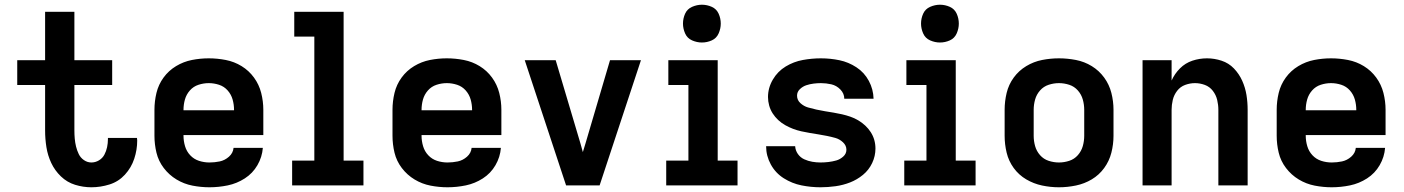

<svg xmlns="http://www.w3.org/2000/svg" viewBox="-20 -785 5944 813"><path d="M367 8Q406 8 444 -4Q482 -16 509 -45.5Q536 -75 548.5 -113Q561 -151 561 -190Q561 -196 560 -201H437V-196Q437 -179 433.5 -162Q430 -145 422 -130Q414 -115 399 -106Q384 -97 367 -97Q350 -97 335.5 -107Q321 -117 313.5 -132.5Q306 -148 302 -164.5Q298 -181 296.5 -198Q295 -215 295 -232V-425H455V-530H295V-735H171V-530H53V-425H171V-232Q171 -197 176.5 -162Q182 -127 197 -95Q212 -63 238 -38Q264 -13 298 -2.5Q332 8 367 8Z M867 8Q906 8 944.5 0Q983 -8 1016.5 -29.5Q1050 -51 1070 -85.5Q1090 -120 1093 -159H969Q967 -137 949.5 -121.5Q932 -106 910.5 -101.5Q889 -97 867 -97Q844 -97 822.5 -104Q801 -111 785.5 -127.5Q770 -144 763.5 -166Q757 -188 757 -210V-213H1095V-320Q1095 -356 1086 -391.5Q1077 -427 1055.5 -456.5Q1034 -486 1003 -505Q972 -524 936 -531Q900 -538 864 -538Q828 -538 792.5 -531Q757 -524 725.5 -505Q694 -486 672.5 -456.5Q651 -427 642.5 -391.5Q634 -356 634 -320V-210Q634 -174 642.5 -138.5Q651 -103 673.5 -73.5Q696 -44 727.5 -25Q759 -6 795 1Q831 8 867 8ZM757 -318V-320Q757 -342 763 -363.5Q769 -385 784 -402Q799 -419 820.5 -426Q842 -433 864 -433Q886 -433 907.5 -426Q929 -419 944 -402Q959 -385 965 -363.5Q971 -342 971 -320V-318Z M1217 0H1519V-105H1435V-735H1226V-630H1311V-105H1217Z M1875 8Q1914 8 1952.5 0Q1991 -8 2024.5 -29.5Q2058 -51 2078 -85.5Q2098 -120 2101 -159H1977Q1975 -137 1957.5 -121.5Q1940 -106 1918.5 -101.5Q1897 -97 1875 -97Q1852 -97 1830.5 -104Q1809 -111 1793.5 -127.5Q1778 -144 1771.5 -166Q1765 -188 1765 -210V-213H2103V-320Q2103 -356 2094 -391.5Q2085 -427 2063.5 -456.5Q2042 -486 2011 -505Q1980 -524 1944 -531Q1908 -538 1872 -538Q1836 -538 1800.5 -531Q1765 -524 1733.5 -505Q1702 -486 1680.5 -456.5Q1659 -427 1650.5 -391.5Q1642 -356 1642 -320V-210Q1642 -174 1650.5 -138.5Q1659 -103 1681.5 -73.5Q1704 -44 1735.5 -25Q1767 -6 1803 1Q1839 8 1875 8ZM1765 -318V-320Q1765 -342 1771 -363.5Q1777 -385 1792 -402Q1807 -419 1828.5 -426Q1850 -433 1872 -433Q1894 -433 1915.5 -426Q1937 -419 1952 -402Q1967 -385 1973 -363.5Q1979 -342 1979 -320V-318Z M2377 0H2519L2694 -530H2563L2459 -177Q2453 -157 2448 -141Q2443 -157 2438 -177L2333 -530H2202Z M2801 0H3103V-105H3019V-530H2810V-425H2895V-105H2801ZM2952 -605Q2974 -605 2994 -614Q3014 -623 3023 -643.5Q3032 -664 3032 -685Q3032 -707 3023 -727Q3014 -747 2994 -756Q2974 -765 2952 -765Q2931 -765 2910.5 -756Q2890 -747 2881 -727Q2872 -707 2872 -685Q2872 -664 2881 -643.5Q2890 -623 2910.5 -614Q2931 -605 2952 -605Z M3454 8Q3486 8 3518 3.5Q3550 -1 3579.5 -12.5Q3609 -24 3634 -44.5Q3659 -65 3673 -94.5Q3687 -124 3687 -156Q3687 -175 3682 -192.5Q3677 -210 3667 -225.5Q3657 -241 3643.5 -253.5Q3630 -266 3614 -275.5Q3598 -285 3580.5 -291Q3563 -297 3545.5 -301Q3528 -305 3510 -308Q3492 -311 3473.5 -314Q3455 -317 3437 -321Q3419 -325 3401.5 -330Q3384 -335 3369.5 -348Q3355 -361 3355 -380Q3355 -396 3367 -407.5Q3379 -419 3394 -424Q3409 -429 3425 -431Q3441 -433 3456 -433Q3478 -433 3500 -428Q3522 -423 3538.5 -406Q3555 -389 3555 -367H3679Q3678 -407 3659 -442.5Q3640 -478 3606.5 -500Q3573 -522 3534.5 -530Q3496 -538 3456 -538Q3418 -538 3379.5 -531Q3341 -524 3307 -503.5Q3273 -483 3252.5 -448Q3232 -413 3232 -374Q3232 -356 3237 -338Q3242 -320 3252 -304.5Q3262 -289 3275.5 -276.5Q3289 -264 3305 -255Q3321 -246 3338 -239.5Q3355 -233 3373 -229Q3391 -225 3409 -222Q3427 -219 3445.5 -216Q3464 -213 3481.5 -209.5Q3499 -206 3517 -201Q3535 -196 3549.5 -182.5Q3564 -169 3564 -151Q3564 -134 3550.5 -122Q3537 -110 3521 -105.5Q3505 -101 3488 -99Q3471 -97 3454 -97Q3437 -97 3419.5 -100Q3402 -103 3385.5 -110.5Q3369 -118 3358.5 -133Q3348 -148 3347 -166H3224Q3224 -125 3244 -88.5Q3264 -52 3299 -30Q3334 -8 3374 0Q3414 8 3454 8Z M3809 0H4111V-105H4027V-530H3818V-425H3903V-105H3809ZM3960 -605Q3982 -605 4002 -614Q4022 -623 4031 -643.5Q4040 -664 4040 -685Q4040 -707 4031 -727Q4022 -747 4002 -756Q3982 -765 3960 -765Q3939 -765 3918.5 -756Q3898 -747 3889 -727Q3880 -707 3880 -685Q3880 -664 3889 -643.5Q3898 -623 3918.5 -614Q3939 -605 3960 -605Z M4464 8Q4500 8 4536 0.5Q4572 -7 4603 -25.5Q4634 -44 4655.5 -73.5Q4677 -103 4686 -138.5Q4695 -174 4695 -210V-320Q4695 -356 4686 -391.5Q4677 -427 4655.5 -456.5Q4634 -486 4603 -505Q4572 -524 4536 -531Q4500 -538 4464 -538Q4428 -538 4392.5 -531Q4357 -524 4325.5 -505Q4294 -486 4272.5 -456.5Q4251 -427 4242.5 -391.5Q4234 -356 4234 -320V-210Q4234 -174 4242.5 -138.5Q4251 -103 4272.5 -73.5Q4294 -44 4325.5 -25.5Q4357 -7 4392.5 0.5Q4428 8 4464 8ZM4464 -97Q4442 -97 4420.5 -104Q4399 -111 4384 -128Q4369 -145 4363 -166.5Q4357 -188 4357 -210V-320Q4357 -342 4363 -363.5Q4369 -385 4384 -402Q4399 -419 4420.5 -426Q4442 -433 4464 -433Q4486 -433 4507.5 -426Q4529 -419 4544 -402Q4559 -385 4565 -363.5Q4571 -342 4571 -320V-210Q4571 -188 4565 -166.5Q4559 -145 4544 -128Q4529 -111 4507.5 -104Q4486 -97 4464 -97Z M4818 0H4941V-320Q4941 -341 4946 -362Q4951 -383 4964.5 -400.5Q4978 -418 4998.5 -425.5Q5019 -433 5040 -433Q5061 -433 5081.5 -425.5Q5102 -418 5115.5 -400.5Q5129 -383 5134 -362Q5139 -341 5139 -320V0H5263V-320Q5263 -352 5258 -383Q5253 -414 5240 -443Q5227 -472 5205 -495Q5183 -518 5152.5 -528Q5122 -538 5091 -538Q5059 -538 5029 -528Q4999 -518 4976.5 -495.5Q4954 -473 4941 -444V-530H4818Z M5619 8Q5658 8 5696.5 0Q5735 -8 5768.5 -29.5Q5802 -51 5822 -85.5Q5842 -120 5845 -159H5721Q5719 -137 5701.5 -121.5Q5684 -106 5662.5 -101.5Q5641 -97 5619 -97Q5596 -97 5574.5 -104Q5553 -111 5537.5 -127.5Q5522 -144 5515.5 -166Q5509 -188 5509 -210V-213H5847V-320Q5847 -356 5838 -391.5Q5829 -427 5807.5 -456.5Q5786 -486 5755 -505Q5724 -524 5688 -531Q5652 -538 5616 -538Q5580 -538 5544.5 -531Q5509 -524 5477.5 -505Q5446 -486 5424.5 -456.5Q5403 -427 5394.5 -391.5Q5386 -356 5386 -320V-210Q5386 -174 5394.5 -138.5Q5403 -103 5425.5 -73.5Q5448 -44 5479.5 -25Q5511 -6 5547 1Q5583 8 5619 8ZM5509 -318V-320Q5509 -342 5515 -363.5Q5521 -385 5536 -402Q5551 -419 5572.5 -426Q5594 -433 5616 -433Q5638 -433 5659.5 -426Q5681 -419 5696 -402Q5711 -385 5717 -363.5Q5723 -342 5723 -320V-318Z"/></svg>

Font: Iosevka Sparkle
Style: Bold
Weight: 700
Designer: Belleve Invis
Foundry: Belleve Invis
Version: Version 4.5.0; ttfautohint (v1.8.3)